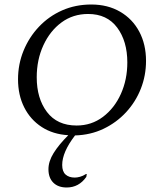

<svg xmlns="http://www.w3.org/2000/svg" viewBox="-20 -591 728 852"><path d="M276 241Q238 241 216.5 219.5Q195 198 195 160Q195 125 218 88Q241 51 283 9Q215 5 165 -27.5Q115 -60 87.5 -114.5Q60 -169 60 -239Q60 -306 84.5 -366Q109 -426 153 -472.5Q197 -519 256 -545Q315 -571 385 -571Q458 -571 513 -539Q568 -507 598 -450.5Q628 -394 628 -321Q628 -256 605 -197.5Q582 -139 539.5 -93Q497 -47 439.5 -19.5Q382 8 313 10Q256 84 256 141Q256 170 271 183.5Q286 197 312 197Q322 197 335 193.5Q348 190 362 181H365L363 194Q330 241 276 241ZM320 -34Q386 -34 437 -72.5Q488 -111 516.5 -174.5Q545 -238 545 -314Q545 -408 500 -468.5Q455 -529 371 -529Q304 -529 253 -491.5Q202 -454 172.5 -390Q143 -326 143 -248Q143 -154 188.5 -94Q234 -34 320 -34Z"/></svg>

Font: Spectral SC
Style: Italic
Weight: 400
Italic angle: -10°
Designer: Jean-Baptiste Levee
Foundry: Production Type
Version: Version 2.001